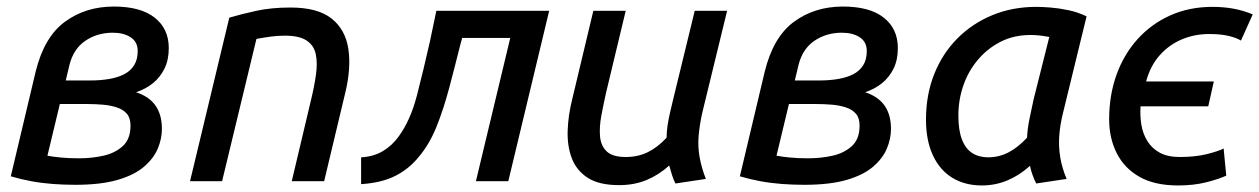

<svg xmlns="http://www.w3.org/2000/svg" viewBox="-20 -554 3850 587"><path d="M210 11Q176 11 142 8.5Q108 6 75.5 0Q43 -6 13 -15L89 -335Q115 -441 178.5 -487.5Q242 -534 328 -534Q410 -534 453 -500Q496 -466 496 -407Q496 -371 483 -344.5Q470 -318 448 -300Q426 -282 396 -272Q436 -259 455.5 -231Q475 -203 475 -160Q475 -130 462.5 -100Q450 -70 420.5 -44.5Q391 -19 339.5 -4Q288 11 210 11ZM221 -70Q261 -70 296.5 -78Q332 -86 355.5 -107.5Q379 -129 379 -170Q379 -193 368 -206Q357 -219 337.5 -225.5Q318 -232 294 -234Q270 -236 244 -236H163L125 -78Q140 -75 165 -72.5Q190 -70 221 -70ZM181 -308H256Q287 -308 313.5 -312.5Q340 -317 359.5 -327Q379 -337 390 -354.5Q401 -372 401 -398Q401 -426 379.5 -440Q358 -454 325 -454Q277 -454 240.5 -429Q204 -404 192 -354Z M561 0 681 -500Q718 -511 764 -521Q810 -531 868 -531Q951 -531 993.5 -497.5Q1036 -464 1045 -404.5Q1054 -345 1035 -268L971 0H872L931 -249Q941 -290 946 -325.5Q951 -361 945.5 -388Q940 -415 917.5 -430Q895 -445 851 -445Q829 -445 807 -442Q785 -439 764 -435L659 0Z M1084 9V-73Q1122 -75 1150.5 -92Q1179 -109 1199 -137Q1235 -186 1255 -263.5Q1275 -341 1295 -430L1314 -521H1659L1534 0H1435L1540 -438H1393L1387 -416Q1370 -348 1353 -284Q1336 -220 1314.5 -166.5Q1293 -113 1260 -74Q1230 -37 1188 -16Q1146 5 1084 9Z M1873 12Q1812 12 1777.5 -10Q1743 -32 1728.5 -69.5Q1714 -107 1715.5 -154.5Q1717 -202 1730 -253L1794 -521H1893L1833 -271Q1825 -235 1818.5 -200.5Q1812 -166 1814.5 -137Q1817 -108 1835 -91Q1853 -74 1893 -74Q1930 -74 1960 -88.5Q1990 -103 2018 -133Q2018 -151 2021 -171Q2024 -191 2029 -212Q2034 -233 2038 -250L2104 -521H2203L2127 -209Q2119 -173 2116 -139.5Q2113 -106 2119 -73Q2125 -40 2138 -7L2045 7Q2039 -5 2034.5 -19Q2030 -33 2026 -48Q1994 -19 1956.5 -3.5Q1919 12 1873 12Z M2439 11Q2405 11 2371 8.5Q2337 6 2304.5 0Q2272 -6 2242 -15L2318 -335Q2344 -441 2407.5 -487.5Q2471 -534 2557 -534Q2639 -534 2682 -500Q2725 -466 2725 -407Q2725 -371 2712 -344.5Q2699 -318 2677 -300Q2655 -282 2625 -272Q2665 -259 2684.5 -231Q2704 -203 2704 -160Q2704 -130 2691.5 -100Q2679 -70 2649.5 -44.5Q2620 -19 2568.5 -4Q2517 11 2439 11ZM2450 -70Q2490 -70 2525.5 -78Q2561 -86 2584.5 -107.5Q2608 -129 2608 -170Q2608 -193 2597 -206Q2586 -219 2566.5 -225.5Q2547 -232 2523 -234Q2499 -236 2473 -236H2392L2354 -78Q2369 -75 2394 -72.5Q2419 -70 2450 -70ZM2410 -308H2485Q2516 -308 2542.5 -312.5Q2569 -317 2588.5 -327Q2608 -337 2619 -354.5Q2630 -372 2630 -398Q2630 -426 2608.5 -440Q2587 -454 2554 -454Q2506 -454 2469.5 -429Q2433 -404 2421 -354Z M2982 13Q2930 13 2891.5 -10.5Q2853 -34 2832 -79.5Q2811 -125 2811 -188Q2811 -264 2836 -327Q2861 -390 2906.5 -436Q2952 -482 3013.5 -507.5Q3075 -533 3148 -533Q3166 -533 3191.5 -531Q3217 -529 3246 -523Q3275 -517 3302 -504L3230 -209Q3221 -173 3218.5 -139.5Q3216 -106 3221.5 -73Q3227 -40 3241 -7L3148 7Q3142 -5 3137 -18.5Q3132 -32 3129 -47Q3097 -18 3060 -2.5Q3023 13 2982 13ZM3001 -73Q3034 -73 3063 -88Q3092 -103 3120 -133Q3121 -159 3127.5 -191Q3134 -223 3140 -250L3188 -441Q3172 -444 3158.5 -445.5Q3145 -447 3130 -447Q3080 -447 3039.5 -426.5Q2999 -406 2969.5 -371Q2940 -336 2925 -292Q2910 -248 2910 -201Q2910 -156 2921 -127.5Q2932 -99 2952.5 -86Q2973 -73 3001 -73Z M3582 13Q3510 13 3463.5 -13.5Q3417 -40 3394 -86Q3371 -132 3371 -189Q3371 -263 3393.5 -325.5Q3416 -388 3458 -434.5Q3500 -481 3558 -507Q3616 -533 3687 -533Q3721 -533 3751 -527.5Q3781 -522 3810 -510L3774 -430Q3759 -439 3735 -444.5Q3711 -450 3677 -450Q3632 -450 3593 -433.5Q3554 -417 3525.5 -385Q3497 -353 3484 -305H3691L3674 -229H3467Q3467 -229 3467 -229Q3467 -229 3467 -229Q3465 -200 3469.5 -172.5Q3474 -145 3488 -122.5Q3502 -100 3526 -87Q3550 -74 3587 -74Q3635 -74 3670.5 -83Q3706 -92 3721 -100L3729 -17Q3705 -6 3667 3.5Q3629 13 3582 13Z"/></svg>

Font: Ubuntu Sans Medium
Style: Italic
Weight: 500
Italic angle: -13.5°
Designer: Dalton Maag Ltd
Foundry: Dalton Maag Ltd
Version: Version 1.006